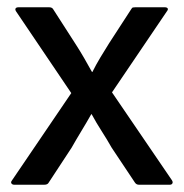

<svg xmlns="http://www.w3.org/2000/svg" viewBox="-20 -508 505 528"><path d="M19 0Q14 0 11.5 -3.5Q9 -7 13 -12L176 -252L24 -477Q21 -482 23 -485Q25 -488 31 -488H115Q123 -488 126 -483L189 -385Q200 -368 211 -349Q222 -330 233 -310H234Q244 -330 256 -350Q268 -370 280 -389L341 -483Q343 -487 346 -487.5Q349 -488 352 -488H433Q439 -488 441 -485Q443 -482 439 -477L288 -254L453 -12Q456 -7 454 -3.5Q452 0 447 0H362Q355 0 351 -6L287 -102Q274 -125 259.5 -147.5Q245 -170 232 -194H231Q218 -171 204 -148Q190 -125 177 -102L114 -6Q111 0 102 0Z"/></svg>

Font: Sofia Sans Semi Condensed Medium
Style: Regular
Weight: 500
Designer: Botio Nikoltchev, Ani Petrova
Foundry: lettersoup
Version: Version 4.100